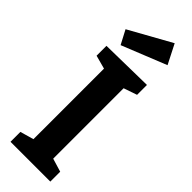

<svg xmlns="http://www.w3.org/2000/svg" viewBox="-314 -973 989 989"><g transform="rotate(45 181.0 -478.5)"><path d="M326 -704V-632L253 -607V-94L326 -72V0H36V-72L110 -93V-607L36 -627V-699ZM329 -851 85 -753 45 -829 275 -957Z"/></g></svg>

Font: Bitter Pro
Style: Bold
Weight: 700
Designer: Sol Matas, and Bitter project Authors
Foundry: Sol Matas
Version: Version 1.010